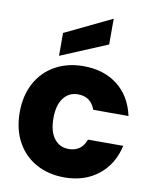

<svg xmlns="http://www.w3.org/2000/svg" viewBox="-91 -899 787 976"><g transform="rotate(10 302.0 -411.0)"><path d="M308 -566Q413 -566 483.5 -511Q554 -456 576 -356H394Q371 -420 305 -420Q258 -420 230 -383.5Q202 -347 202 -279Q202 -211 230 -174.5Q258 -138 305 -138Q371 -138 394 -202H576Q554 -104 483 -48Q412 8 308 8Q226 8 162.5 -27Q99 -62 63.5 -127Q28 -192 28 -279Q28 -366 63.5 -431Q99 -496 162.5 -531Q226 -566 308 -566ZM416 -697 175 -596V-714L416 -830Z"/></g></svg>

Font: Poppins A&M
Style: Bold-A&M
Weight: 700
Designer: Ninad Kale (Devanagari), Jonny Pinhorn (Latin)
Foundry: Indian Type Foundry
Version: 4.004